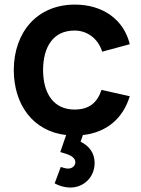

<svg xmlns="http://www.w3.org/2000/svg" viewBox="-20 -575 616 836"><path d="M287 241.5C343.5 241.5 392 197.5 392 134.5C392 91.5 369 61 331 42L341 13C442.5 2 515 -57.5 545 -156L422 -183.5C403.5 -128 368.5 -98 304.5 -98C214 -98 168 -167 167.5 -270C168 -369 210 -442 304.5 -442C359.5 -442 406.5 -408 425 -350L545 -382.5C519.5 -489 428.5 -555 306 -555C142 -555 40.5 -435.5 40 -270C40.5 -119 123.5 -3.5 268 13L242.5 87C277 97 308 106 308 132C308 145 296.5 159 276.5 159C268 159 258 156.5 244.5 152L218 223.5C237.5 234 260 241.5 287 241.5Z"/></svg>

Font: Eudonet
Style: Bold
Weight: 700
Designer: Mikhail Sharanda
Foundry: Mikhail Sharanda
Version: Version 4.503;Glyphs 3.1.2 (3151)